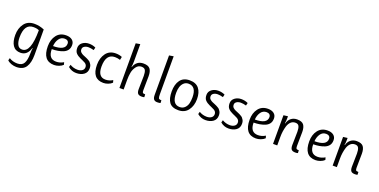

<svg xmlns="http://www.w3.org/2000/svg" viewBox="-19 -1732 5836 2960"><g transform="rotate(20 2899.0 -252.5)"><path d="M372 -30Q372 -77 379 -119H373Q335 12 223 12Q138 12 97 -49.5Q56 -111 56 -220Q56 -329 112.5 -405.5Q169 -482 279 -482Q320 -482 360.5 -473.5Q401 -465 440 -448L441 -30Q441 97 394.5 168.5Q348 240 238 240Q198 240 156 225.5Q114 211 89 185L100 146Q158 184 235.5 184Q313 184 342.5 129.5Q372 75 372 -30ZM230 -43Q373 -43 373 -411Q341 -429 279 -429Q131 -429 131 -206Q131 -137 154 -90Q177 -43 230 -43Z M861 -367Q861 -396 843 -411Q825 -426 795 -426Q735 -426 701 -376.5Q667 -327 662 -257Q861 -257 861 -367ZM775 12Q587 12 587 -228Q587 -338 642.5 -410Q698 -482 799 -482Q861 -482 897.5 -452.5Q934 -423 934 -371.5Q934 -320 909.5 -287.5Q885 -255 843 -238Q764 -206 660 -206Q660 -47 787 -47Q851 -47 908 -82L919 -43Q894 -18 853.5 -3Q813 12 775 12Z M1140 -43Q1184 -43 1214 -63.5Q1244 -84 1244 -122Q1244 -162 1206 -185Q1187 -196 1160 -207.5Q1133 -219 1127 -222Q1077 -244 1049.5 -274Q1022 -304 1022 -359.5Q1022 -415 1067 -448.5Q1112 -482 1173 -482Q1234 -482 1283 -458L1272 -413Q1222 -427 1183.5 -427Q1145 -427 1117 -409.5Q1089 -392 1089 -361Q1089 -330 1108 -312.5Q1127 -295 1147.5 -286Q1168 -277 1191.5 -267.5Q1215 -258 1222 -254Q1229 -250 1248 -239.5Q1267 -229 1274.5 -220Q1282 -211 1292 -196Q1311 -171 1311 -125Q1311 -59 1262 -23.5Q1213 12 1137.5 12Q1062 12 1004 -38L1015 -78Q1072 -43 1140 -43Z M1584 12Q1397 12 1397 -218Q1397 -332 1452.5 -407Q1508 -482 1611 -482Q1670 -482 1716 -462L1705 -410Q1664 -424 1619 -424Q1472 -424 1472 -216Q1472 -47 1596 -47Q1659 -47 1714 -82L1725 -43Q1700 -18 1660.5 -3Q1621 12 1584 12Z M1916 -460Q1916 -407 1908 -371H1914Q1955 -482 2067 -482Q2146 -482 2176 -442.5Q2206 -403 2206 -324Q2206 -321 2204.5 -222Q2203 -123 2203 -96Q2203 -69 2209.5 -56Q2216 -43 2252 -43L2254 2Q2240 8 2213 8Q2165 8 2147.5 -14Q2130 -36 2130 -84Q2130 -86 2132 -192Q2134 -298 2134 -302Q2134 -360 2119 -392.5Q2104 -425 2053 -425Q2002 -425 1968.5 -380Q1935 -335 1924.5 -279.5Q1914 -224 1914 -159V0H1845V-733L1916 -745Z M2392 -86V-733L2464 -745V-127Q2464 -74 2472 -58.5Q2480 -43 2518 -43L2520 1Q2504 8 2466 8Q2428 8 2410 -14Q2392 -36 2392 -86Z M2816 -41Q2866 -41 2898 -72Q2930 -103 2941.5 -147Q2953 -191 2953 -248Q2953 -427 2826 -427Q2779 -427 2748 -397Q2692 -344 2692 -228Q2692 -41 2816 -41ZM3028 -247Q3028 -137 2972.5 -62.5Q2917 12 2812.5 12Q2708 12 2664 -48.5Q2620 -109 2620 -226Q2620 -343 2671 -412.5Q2722 -482 2825 -482Q2928 -482 2978 -419.5Q3028 -357 3028 -247Z M3260 -43Q3304 -43 3334 -63.5Q3364 -84 3364 -122Q3364 -162 3326 -185Q3307 -196 3280 -207.5Q3253 -219 3247 -222Q3197 -244 3169.5 -274Q3142 -304 3142 -359.5Q3142 -415 3187 -448.5Q3232 -482 3293 -482Q3354 -482 3403 -458L3392 -413Q3342 -427 3303.5 -427Q3265 -427 3237 -409.5Q3209 -392 3209 -361Q3209 -330 3228 -312.5Q3247 -295 3267.5 -286Q3288 -277 3311.5 -267.5Q3335 -258 3342 -254Q3349 -250 3368 -239.5Q3387 -229 3394.5 -220Q3402 -211 3412 -196Q3431 -171 3431 -125Q3431 -59 3382 -23.5Q3333 12 3257.5 12Q3182 12 3124 -38L3135 -78Q3192 -43 3260 -43Z M3639 -43Q3683 -43 3713 -63.5Q3743 -84 3743 -122Q3743 -162 3705 -185Q3686 -196 3659 -207.5Q3632 -219 3626 -222Q3576 -244 3548.5 -274Q3521 -304 3521 -359.5Q3521 -415 3566 -448.5Q3611 -482 3672 -482Q3733 -482 3782 -458L3771 -413Q3721 -427 3682.5 -427Q3644 -427 3616 -409.5Q3588 -392 3588 -361Q3588 -330 3607 -312.5Q3626 -295 3646.5 -286Q3667 -277 3690.5 -267.5Q3714 -258 3721 -254Q3728 -250 3747 -239.5Q3766 -229 3773.5 -220Q3781 -211 3791 -196Q3810 -171 3810 -125Q3810 -59 3761 -23.5Q3712 12 3636.5 12Q3561 12 3503 -38L3514 -78Q3571 -43 3639 -43Z M4172 -367Q4172 -396 4154 -411Q4136 -426 4106 -426Q4046 -426 4012 -376.5Q3978 -327 3973 -257Q4172 -257 4172 -367ZM4086 12Q3898 12 3898 -228Q3898 -338 3953.5 -410Q4009 -482 4110 -482Q4172 -482 4208.5 -452.5Q4245 -423 4245 -371.5Q4245 -320 4220.5 -287.5Q4196 -255 4154 -238Q4075 -206 3971 -206Q3971 -47 4098 -47Q4162 -47 4219 -82L4230 -43Q4205 -18 4164.5 -3Q4124 12 4086 12Z M4436 -450Q4436 -397 4428 -361H4434Q4448 -417 4488.5 -449.5Q4529 -482 4587 -482Q4666 -482 4696 -442.5Q4726 -403 4726 -324Q4726 -321 4724.5 -222Q4723 -123 4723 -96Q4723 -69 4729.5 -56Q4736 -43 4772 -43L4774 2Q4760 8 4733 8Q4685 8 4667.5 -14Q4650 -36 4650 -84Q4650 -86 4652 -192Q4654 -298 4654 -302Q4654 -360 4639 -392.5Q4624 -425 4579.5 -425Q4535 -425 4505.5 -397Q4476 -369 4461 -324Q4434 -237 4434 -139V0H4365V-470L4436 -479Z M5150 -367Q5150 -396 5132 -411Q5114 -426 5084 -426Q5024 -426 4990 -376.5Q4956 -327 4951 -257Q5150 -257 5150 -367ZM5064 12Q4876 12 4876 -228Q4876 -338 4931.5 -410Q4987 -482 5088 -482Q5150 -482 5186.5 -452.5Q5223 -423 5223 -371.5Q5223 -320 5198.5 -287.5Q5174 -255 5132 -238Q5053 -206 4949 -206Q4949 -47 5076 -47Q5140 -47 5197 -82L5208 -43Q5183 -18 5142.5 -3Q5102 12 5064 12Z M5414 -450Q5414 -397 5406 -361H5412Q5426 -417 5466.5 -449.5Q5507 -482 5565 -482Q5644 -482 5674 -442.5Q5704 -403 5704 -324Q5704 -321 5702.5 -222Q5701 -123 5701 -96Q5701 -69 5707.5 -56Q5714 -43 5750 -43L5752 2Q5738 8 5711 8Q5663 8 5645.5 -14Q5628 -36 5628 -84Q5628 -86 5630 -192Q5632 -298 5632 -302Q5632 -360 5617 -392.5Q5602 -425 5557.5 -425Q5513 -425 5483.5 -397Q5454 -369 5439 -324Q5412 -237 5412 -139V0H5343V-470L5414 -479Z"/></g></svg>

Font: Ruluko
Style: Regular
Weight: 400
Designer: Ana Sanfelippo, Angelica Diaz, Meme Hernandez
Foundry: Ana Sanfelippo, Angelica Diaz y Meme Hernandez
Version: Version 1.001